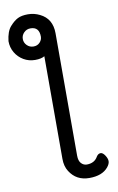

<svg xmlns="http://www.w3.org/2000/svg" viewBox="-99 -768 629 1022"><g transform="rotate(-10 215.0 -256.5)"><path d="M193 144Q175 116 175 76V-479Q157 -468 124 -468Q90 -468 62 -484.5Q34 -501 17.5 -529Q1 -557 1 -591Q7 -643 29 -668Q51 -693 72 -703.5Q93 -714 127 -714Q161 -714 191 -699Q255 -668 255 -589V72Q255 101 268 114.5Q281 128 298 128Q340 128 358 95Q367 81 380 81Q392 81 403.5 98.5Q415 116 415 130Q415 145 401 162Q369 201 299 201Q229 201 193 144ZM175 -585Q175 -638 128 -638Q107 -638 92.5 -623.5Q78 -609 78 -589Q78 -569 92.5 -554.5Q107 -540 128 -540Q149 -540 162 -554Q175 -568 175 -585Z"/></g></svg>

Font: LXGW WenKai Lite
Style: Bold
Weight: 700
Designer: LXGW / Fontworks Inc.
Foundry: LXGW / Fontworks Inc.
Version: Version 1.330;April 28, 2024